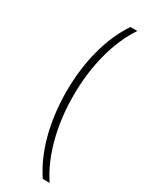

<svg xmlns="http://www.w3.org/2000/svg" viewBox="-225 -783 735 948"><g transform="rotate(30 143.0 -309.0)"><path d="M211.9 -742.2H251Q195.8 -659.7 166.5 -548.1Q137.2 -436.5 137.2 -309.1Q137.2 -181.6 166.5 -70.1Q195.8 41.5 251 124H211.9Q156.2 41.5 126.7 -70.1Q97.2 -181.6 97.2 -309.1Q97.2 -436.5 126.7 -548.1Q156.2 -659.7 211.9 -742.2Z"/></g></svg>

Font: Montserrat Ultra Light
Style: Regular
Weight: 200
Designer: Julieta Ulanovsky
Foundry: Julieta Ulanovsky
Version: Version 3.001;PS 003.001;hotconv 1.0.70;makeotf.lib2.5.58329